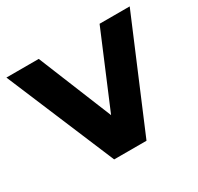

<svg xmlns="http://www.w3.org/2000/svg" viewBox="-129 -683 855 828"><g transform="rotate(-30 299.0 -269.0)"><path d="M606 -538 379 0H218L-8 -538H153L302 -172L456 -538Z"/></g></svg>

Font: Montserrat-Bold
Style: Bold
Weight: 700
Version: Version 7.200